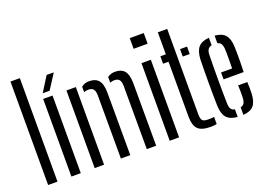

<svg xmlns="http://www.w3.org/2000/svg" viewBox="-112 -1094 1935 1395"><g transform="rotate(-20 855.5 -396.5)"><path d="M53.7 0V-800H126.2V0Z M233.7 0V-600H306.2V0ZM244.8 -640 316.8 -755.2H372.3L298.1 -640Z M413.7 0V-600H486.2V0ZM816.6 0 815.8 -489.8Q815.3 -522.5 803.5 -536.8Q791.7 -551.1 765 -551.1Q746.2 -551.1 732.1 -544.2V-588.2Q743.7 -597.1 758.3 -602.1Q772.9 -607.2 791.5 -607.2Q839.7 -607.2 863.6 -578.9Q887.6 -550.7 888.3 -484.7L889.1 0ZM616.4 0 615.6 -489.8Q615.2 -522.5 603.3 -536.8Q591.5 -551.1 564.8 -551.1Q555.2 -551.1 546.6 -549.5Q538 -548 530.3 -544.3V-586.1Q541.5 -596.4 556 -601.8Q570.5 -607.2 591.2 -607.2Q639.4 -607.2 663.4 -578.9Q687.4 -550.7 688.1 -484.7L688.9 0Z M975.9 -717.6V-800H1084.2V-717.6ZM993.8 0V-600H1066.3V0Z M1139.8 -542.6V-600H1182.1V-770H1254.6V-111.7Q1254.6 -76.3 1264.8 -63Q1274.9 -49.7 1312.4 -49.7Q1326.3 -49.7 1335.4 -50.4Q1344.5 -51.1 1356.1 -52.7V2.2Q1346.4 4.4 1334.8 5.8Q1323.2 7.2 1311.3 7.2Q1238.1 7.2 1210.1 -22.2Q1182.1 -51.6 1182.1 -118.7V-542.6ZM1292.1 -542.6V-600H1346.1V-542.6Z M1405.5 -118.7Q1404.5 -157.6 1404 -203.8Q1403.5 -249.9 1403.5 -298.6Q1403.5 -347.2 1404 -393.9Q1404.5 -440.5 1405.5 -480.1Q1408.8 -542.4 1434.9 -572Q1460.9 -601.7 1517.3 -605.9V-547.8Q1497.3 -543.4 1488.1 -529.4Q1478.9 -515.4 1478 -489.6Q1477 -437.4 1476.5 -391.4Q1476 -345.4 1476 -301.2Q1476 -256.9 1476.5 -210.8Q1477 -164.7 1478 -112.3Q1478.9 -83.4 1487.9 -69.8Q1496.9 -56.2 1517.3 -52.3V6.3Q1459.5 1.6 1433.8 -27.8Q1408.1 -57.1 1405.5 -118.7ZM1561.4 6.3V-52.2Q1580.4 -56.4 1589.2 -70.3Q1597.9 -84.1 1599.3 -112.3Q1600.3 -130.6 1600.1 -154.5Q1599.9 -178.4 1598.5 -208H1669.4Q1670.8 -186.7 1671.1 -162.5Q1671.4 -138.4 1670.4 -118.7Q1667.6 -57 1642.8 -27.4Q1618.1 2.2 1561.4 6.3ZM1514.1 -285.3V-338.7H1599.5Q1600.3 -372.6 1600.4 -402.3Q1600.6 -432 1600.3 -454.5Q1600.1 -477 1599.3 -489.6Q1597.6 -515.2 1588.8 -529.2Q1580 -543.2 1561.4 -547.7V-606.2Q1617 -601.7 1642.2 -572.7Q1667.5 -543.7 1670.4 -482.5Q1670.9 -467.5 1671.3 -437.8Q1671.8 -408.1 1671.5 -368.8Q1671.3 -329.6 1669.4 -285.3Z"/></g></svg>

Font: Big Shoulders Stencil Thin
Style: Regular
Weight: 100
Designer: Patric King
Foundry: XO Type Co
Version: Version 2.001